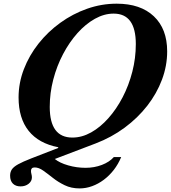

<svg xmlns="http://www.w3.org/2000/svg" viewBox="-20 -792 929 1044"><path d="M413 232.5Q367.5 232.5 331.8 215.2Q296 198 267.8 175.5Q239.5 153 215.2 135.8Q191 118.5 168.5 118.5Q158 118.5 153.2 123.5Q148.5 128.5 148.5 137Q148.5 145.5 151 154.8Q153.5 164 153.5 172.5Q153.5 193 135.8 207.2Q118 221.5 91.5 221.5Q65.5 221.5 50.2 206.5Q35 191.5 35 163Q35 143.5 44.5 129.2Q54 115 78.8 101.2Q103.5 87.5 149.5 69.5L296.5 12.5V8.5Q190.5 -12 135.8 -80.5Q81 -149 81 -262Q81 -341 109.8 -415.8Q138.5 -490.5 189.5 -555Q240.5 -619.5 308 -668.2Q375.5 -717 453.8 -744.5Q532 -772 614.5 -772Q744 -772 816.5 -703.5Q889 -635 889 -512.5Q889 -434.5 860.8 -359Q832.5 -283.5 780.8 -217Q729 -150.5 657.8 -97.8Q586.5 -45 500 -12L278 72.5Q304.5 94 350.8 107.2Q397 120.5 445 120.5Q492.5 120.5 533.8 104.8Q575 89 599 62H639Q623 100.5 598.8 131.8Q574.5 163 544.5 185.5Q514.5 208 481 220.2Q447.5 232.5 413 232.5ZM373.5 -44Q425.5 -44 475.5 -72Q525.5 -100 569.5 -149.5Q613.5 -199 647 -263.5Q680.5 -328 699.5 -402Q718.5 -476 718.5 -552.5Q718.5 -718 598 -718Q546.5 -718 496 -689.8Q445.5 -661.5 401.2 -612Q357 -562.5 323 -498Q289 -433.5 269.8 -360Q250.5 -286.5 250.5 -210.5Q250.5 -44 373.5 -44Z"/></svg>

Font: Libre Caslon Text
Style: Italic
Weight: 400
Italic angle: -22.583°
Designer: Pablo Impallari, Rodrigo Fuenzalida, Katja Schimmel
Foundry: Pablo Impallari, Rodrigo Fuenzalida
Version: Version 2.000